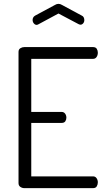

<svg xmlns="http://www.w3.org/2000/svg" viewBox="-20 -975 548 995"><path d="M179 -849Q177 -848 174.5 -847Q172 -846 170 -846Q162 -846 155.5 -853.5Q149 -861 149 -872Q149 -878 152 -884Q155 -890 162 -894L266 -950Q274 -955 283 -955Q292 -955 300 -950L404 -894Q411 -891 414 -884.5Q417 -878 417 -871Q417 -861 411 -854Q405 -847 397 -847Q395 -847 392 -848Q389 -849 387 -850L283 -905ZM142 -395H299Q311 -395 317.5 -386Q324 -377 324 -365Q324 -355 318.5 -346.5Q313 -338 299 -338H142V-61H462Q474 -61 480.5 -51.5Q487 -42 487 -30Q487 -19 481.5 -9.5Q476 0 462 0H106Q95 0 85.5 -6.5Q76 -13 76 -26V-706Q76 -719 85.5 -725Q95 -731 106 -731H462Q476 -731 481.5 -722Q487 -713 487 -702Q487 -689 480.5 -679.5Q474 -670 462 -670H142Z"/></svg>

Font: AkaAcidDosis
Style: Regular
Weight: 400
Designer: Edgar Tolentino, Pablo Impallari, Igino Marini, Aka-Acid
Foundry: Edgar Tolentino, Pablo Impallari, Igino Marini, Cyberella
Version: Version 1.007